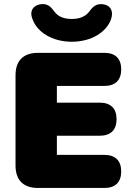

<svg xmlns="http://www.w3.org/2000/svg" viewBox="-20 -932 664 952"><path d="M168 0H498C552 0 581 -29 581 -82C581 -135 552 -164 498 -164H262V-259H475C529 -259 558 -288 558 -341C558 -394 529 -423 475 -423H262V-506H498C552 -506 581 -535 581 -588C581 -641 552 -670 498 -670H168C96 -670 57 -631 57 -559V-111C57 -39 96 0 168 0ZM336 -725C433 -725 509 -773 531 -838C545 -880 525 -907 490 -911C444 -916 432 -883 415 -866C397 -848 372 -838 336 -838C300 -838 274 -848 257 -866C240 -883 228 -917 182 -911C147 -907 124 -879 141 -838C163 -773 239 -725 336 -725Z"/></svg>

Font: SN Pro Black
Style: Regular
Weight: 900
Designer: Tobias Whetton
Foundry: Supernotes
Version: Version 1.001;Glyphs 3.2 (3249)